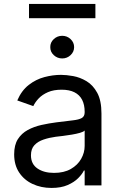

<svg xmlns="http://www.w3.org/2000/svg" viewBox="-20 -927 604 960"><path d="M237.3 12.7Q185.5 12.7 143.1 -7.1Q100.6 -26.9 75.7 -64.5Q50.8 -102.1 50.8 -155.3Q50.8 -202.1 69.3 -231.2Q87.9 -260.3 118.9 -277.1Q149.9 -293.9 187.3 -302.2Q224.6 -310.5 262.7 -315.4Q312.5 -321.8 343.5 -325.2Q374.5 -328.6 388.9 -336.9Q403.3 -345.2 403.3 -365.2V-368.2Q403.3 -403.3 390.6 -428Q377.9 -452.6 352.3 -465.6Q326.7 -478.5 288.1 -478.5Q248 -478.5 220 -466.3Q191.9 -454.1 173.8 -435.3Q155.8 -416.5 146.5 -396.5L66.4 -424.8Q87.9 -474.6 123.8 -502.4Q159.7 -530.3 201.9 -541.5Q244.1 -552.7 285.2 -552.7Q311.5 -552.7 345.7 -546.6Q379.9 -540.5 412.4 -521.2Q444.8 -502 466.1 -463.1Q487.3 -424.3 487.3 -359.4V0H403.3V-74.2H399.4Q391.1 -56.6 371.1 -36.4Q351.1 -16.1 318.1 -1.7Q285.2 12.7 237.3 12.7ZM250 -62.5Q299.8 -62.5 334 -82Q368.2 -101.6 385.7 -132.6Q403.3 -163.6 403.3 -197.3V-274.4Q397.9 -268.1 380.1 -262.9Q362.3 -257.8 339.1 -253.9Q315.9 -250 293.9 -247.3Q272 -244.6 258.8 -243.2Q226.1 -238.8 197.8 -229.2Q169.4 -219.7 152.1 -201.2Q134.8 -182.6 134.8 -150.4Q134.8 -106.9 167.2 -84.7Q199.7 -62.5 250 -62.5ZM291 -634.8Q266.6 -634.8 248.8 -651.4Q231 -668 231.4 -691.4Q231 -714.8 248.8 -731.4Q266.6 -748 291 -748Q315.4 -748 333 -731.4Q350.6 -714.8 350.6 -691.4Q350.6 -668 333 -651.4Q315.4 -634.8 291 -634.8ZM457 -907.2V-835.9H125V-907.2Z"/></svg>

Font: Inter V
Style: 
Weight: 400
Designer: Rasmus Andersson
Foundry: rsms
Version: Version 4.000;git-a3f224843